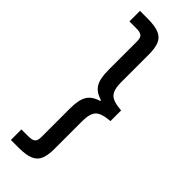

<svg xmlns="http://www.w3.org/2000/svg" viewBox="-285 -730 915 915"><g transform="rotate(45 172.0 -273.0)"><path d="M34 162V91H80Q107 91 117 82Q127 73 127 49V-144Q127 -203 145 -231Q163 -259 203 -270V-276Q163 -287 145 -315Q127 -343 127 -402V-595Q127 -619 117 -628Q107 -637 80 -637H34V-708H86Q137 -708 164 -696Q191 -684 201 -658Q211 -632 211 -591V-403Q211 -355 229.5 -334Q248 -313 306 -309V-237Q248 -233 229.5 -212Q211 -191 211 -143V45Q211 86 201 112Q191 138 164 150Q137 162 86 162Z"/></g></svg>

Font: Atkinson Hyperlegible Next
Style: Regular
Weight: 400
Designer: Elliott Scott, Megan Eiswerth, Linus Boman, Theodore Petrosky, Letters from Sweden
Foundry: Applied Design Works, Letters from Sweden
Version: Version 2.001